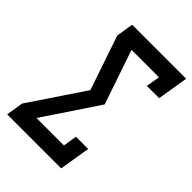

<svg xmlns="http://www.w3.org/2000/svg" viewBox="-215 -832 930 930"><g transform="rotate(45 250.0 -367.5)"><path d="M9 0 23 -88 211 -368 116 -647 130 -735H500L474 -576H390L402 -647H214L309 -368L122 -88H310L321 -159H405L379 0Z"/></g></svg>

Font: Iosevka Slab Semibold Oblique
Style: Regular
Weight: 600
Italic angle: -9°
Monospace: yes
Designer: Belleve Invis
Foundry: Belleve Invis
Version: Version 11.1.1; ttfautohint (v1.8.3)